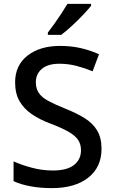

<svg xmlns="http://www.w3.org/2000/svg" viewBox="-20 -961 590 991"><path d="M504 -193Q504 -98 435.5 -44Q367 10 247 10Q189 10 137.5 0.5Q86 -9 50 -26V-128Q90 -110 143.5 -95.5Q197 -81 253 -81Q326 -81 362 -109.5Q398 -138 398 -185Q398 -218 382 -240.5Q366 -263 331 -282.5Q296 -302 238 -324Q185 -344 144.5 -371.5Q104 -399 81 -438.5Q58 -478 58 -536Q58 -624 122 -674Q186 -724 290 -724Q348 -724 397.5 -712.5Q447 -701 491 -681L458 -593Q417 -610 374.5 -621Q332 -632 287 -632Q227 -632 196 -605.5Q165 -579 165 -537Q165 -504 180 -481.5Q195 -459 228 -441Q261 -423 315 -401Q376 -377 418 -350.5Q460 -324 482 -286.5Q504 -249 504 -193ZM450 -931Q436 -913 408.5 -884Q381 -855 350.5 -827Q320 -799 296 -781H227V-793Q242 -812 260.5 -838Q279 -864 297 -891.5Q315 -919 328 -941H450Z"/></svg>

Font: Noto Sans Tai Tham Medium
Style: Regular
Weight: 500
Designer: Monotype Design Team 2013. Revised by David WIlliams 2020
Foundry: Monotype Imaging Inc.
Version: Version 2.002; ttfautohint (v1.8.4.7-5d5b)